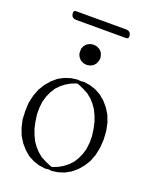

<svg xmlns="http://www.w3.org/2000/svg" viewBox="-150 -914 800 988"><g transform="rotate(20 250.0 -419.5)"><path d="M22.5 -256.8 24.4 -300.8 34.2 -343.8 48.8 -381.8 69.3 -415 93.8 -443.4 121.1 -466.8 152.3 -483.4 184.6 -494.1 218.8 -499 237.3 -497.1 255.9 -499 289.1 -494.1 322.3 -483.4 352.5 -466.8 380.9 -443.4 405.3 -415 425.8 -381.8 440.4 -343.8 449.2 -300.8 452.1 -253.9 449.2 -210 440.4 -167 425.8 -128.9 405.3 -95.7 380.9 -67.4 352.5 -43.9 322.3 -27.3 289.1 -16.6 255.9 -11.7 237.3 -13.7 218.8 -11.7 184.6 -16.6 152.3 -27.3 121.1 -43.9 93.8 -67.4 69.3 -95.7 48.8 -128.9 34.2 -167 24.4 -210ZM224.6 -479.5 194.3 -467.8 168.9 -453.1 146.5 -435.5 126 -414.1 110.4 -388.7 97.7 -360.4 88.9 -330.1 85 -294.9V-259.8L90.8 -219.7L98.6 -184.6L110.4 -153.3L124 -125L140.6 -101.6L160.2 -80.1L182.6 -61.5L210 -46.9L239.3 -34.2L250 -31.2L280.3 -43L305.7 -57.6L328.1 -75.2L348.6 -96.7L364.3 -122.1L377 -150.4L385.7 -180.7L389.6 -215.8V-251L383.8 -291L376 -326.2L364.3 -357.4L350.6 -385.7L334 -409.2L314.5 -430.7L292 -449.2L264.6 -463.9L235.4 -476.6ZM202.1 -597.7 190.4 -611.3 183.6 -626 182.6 -640.6 183.6 -657.2 190.4 -671.9 202.1 -684.6 218.8 -693.4 237.3 -696.3 255.9 -693.4 272.5 -684.6 284.2 -671.9 290 -657.2 293 -640.6 290 -626 284.2 -611.3 272.5 -597.7 255.9 -588.9 237.3 -585.9 218.8 -588.9ZM365.2 -827.1Q394.5 -827.1 394.5 -797.9Q394.5 -785.2 381.8 -785.2H109.4Q80.1 -785.2 80.1 -814.5Q80.1 -827.1 92.8 -827.1Z"/></g></svg>

Font: B2 Hana
Style: Regular
Weight: 500
Version: 2020-08-05; (max)